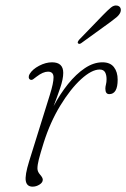

<svg xmlns="http://www.w3.org/2000/svg" viewBox="-20 -690 472 718"><path d="M92.5 -392.5Q88 -395 87.5 -401Q87 -407 91 -413.5Q101.5 -431 126.2 -444Q151 -457 174.5 -457Q216.5 -457 216.5 -417.5Q216.5 -394.5 205 -360.8Q193.5 -327 180.5 -293Q204.5 -338.5 234.5 -375.8Q264.5 -413 297.2 -435Q330 -457 363 -457Q392 -457 406 -439Q420 -421 420 -392Q420 -338 388.5 -338Q374 -338 374 -358.5Q374 -365.5 376.2 -374Q378.5 -382.5 378.5 -394Q378.5 -410 372.8 -420Q367 -430 352.5 -430Q323 -430 283.2 -393.8Q243.5 -357.5 205.5 -295.2Q167.5 -233 143 -155Q130.5 -115 125.2 -94Q120 -73 120 -60Q120 -48 130 -36.8Q140 -25.5 140 -18Q140 -7.5 127.8 0.2Q115.5 8 102 8Q80.5 8 76.5 -13Q72.5 -34 89 -87L166 -334Q180.5 -380 180.2 -401Q180 -422 159.5 -422Q141 -422 117 -403.5Q109.5 -397.5 103.8 -393.5Q98 -389.5 92.5 -392.5ZM365.5 -634Q383 -652 394.8 -661.8Q406.5 -671.5 418.5 -669Q427.5 -667 430.5 -659.8Q433.5 -652.5 430 -643.5Q426 -634 415.5 -625.2Q405 -616.5 392 -607L283.5 -528.5Q276 -523.5 272 -528Q269.5 -530.5 271.5 -534.5Q273.5 -538.5 276.5 -542Z"/></svg>

Font: Fraunces 9pt S100 Thin
Style: Italic
Weight: 100
Italic angle: -16°
Version: Version 1.000; ttfautohint (v1.8.3)